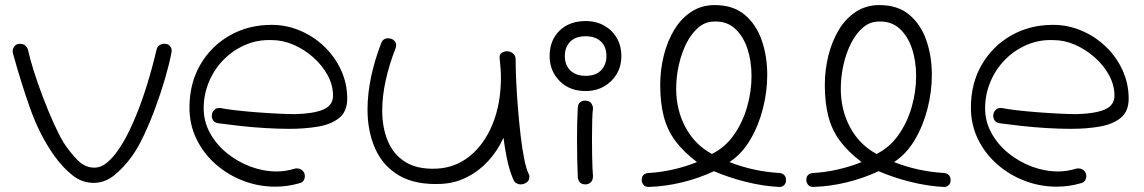

<svg xmlns="http://www.w3.org/2000/svg" viewBox="-20 -659 4510 757"><path d="M349 62Q303 62 265 31.5Q227 1 194 -45Q137 -125 100 -228.5Q63 -332 31 -449Q30 -452 30 -458Q30 -467 36 -475.5Q42 -484 53 -486Q81 -489 90 -464Q98 -427 113.5 -378Q129 -329 149 -276.5Q169 -224 190 -177Q211 -130 230 -98Q256 -58 285.5 -28Q315 2 352 2Q376 2 397 -14Q418 -30 436.5 -54.5Q455 -79 468 -102Q491 -142 514.5 -198.5Q538 -255 559 -322.5Q580 -390 597 -462Q600 -477 611.5 -482.5Q623 -488 633 -486Q645 -485 652 -475Q659 -465 656 -451Q647 -405 630.5 -348.5Q614 -292 592.5 -234Q571 -176 547.5 -126Q524 -76 501 -44Q467 3 430 32.5Q393 62 349 62Z M1162 63Q1138 70 1114 73.5Q1090 77 1065 77Q1000 77 939.5 54Q879 31 831 -11Q783 -53 755 -110Q727 -167 727 -235Q727 -330 769.5 -403.5Q812 -477 885.5 -519Q959 -561 1051 -561Q1109 -561 1162.5 -538.5Q1216 -516 1258 -476Q1300 -436 1324.5 -383Q1349 -330 1349 -270Q1349 -220 1318 -194.5Q1287 -169 1235 -160Q1183 -151 1121 -151Q1079 -151 1027.5 -154Q976 -157 926.5 -162.5Q877 -168 841 -173Q827 -175 821 -183.5Q815 -192 815 -202Q815 -216 824.5 -225.5Q834 -235 850 -233Q868 -229 906 -224.5Q944 -220 989.5 -216.5Q1035 -213 1076.5 -211Q1118 -209 1144 -209Q1218 -211 1255.5 -227.5Q1293 -244 1293 -282Q1293 -323 1272 -362Q1251 -401 1215.5 -432.5Q1180 -464 1137.5 -482.5Q1095 -501 1051 -501Q995 -503 946 -481.5Q897 -460 860.5 -422.5Q824 -385 803.5 -335.5Q783 -286 783 -232Q783 -180 808 -134.5Q833 -89 875 -55Q917 -21 968 -2Q1019 17 1071 17Q1106 17 1142 6Q1145 5 1151 5Q1163 5 1172.5 13.5Q1182 22 1182 36Q1182 44 1177.5 52Q1173 60 1162 63Z M2032 68Q2024 68 2016 63.5Q2008 59 2004 49Q1988 12 1979 -32Q1970 -76 1965 -116Q1943 -66 1906 -25.5Q1869 15 1822 39Q1775 63 1721 66Q1619 71 1554.5 33.5Q1490 -4 1459.5 -72.5Q1429 -141 1429 -227Q1429 -289 1443 -355.5Q1457 -422 1483 -489Q1490 -508 1510 -508Q1524 -508 1533 -500Q1542 -492 1542 -480Q1542 -475 1539 -467Q1514 -403 1500.5 -341Q1487 -279 1487 -223Q1487 -156 1509 -103Q1531 -50 1578 -20.5Q1625 9 1700 6Q1774 3 1831.5 -43Q1889 -89 1922 -169.5Q1955 -250 1955 -353Q1955 -371 1953.5 -390Q1952 -409 1950 -428Q1948 -445 1958.5 -451Q1969 -457 1980 -457Q1994 -456 2003.5 -447.5Q2013 -439 2013 -425Q2013 -385 2015.5 -334Q2018 -283 2022.5 -228Q2027 -173 2033 -122Q2039 -71 2047 -31.5Q2055 8 2065 28Q2067 31 2067 34Q2067 37 2067 40Q2067 53 2056 60.5Q2045 68 2032 68Z M2289 -300Q2225 -300 2186 -340Q2147 -380 2147 -438Q2147 -500 2186 -538Q2225 -576 2289 -576Q2331 -576 2363 -557.5Q2395 -539 2412.5 -508Q2430 -477 2430 -438Q2430 -399 2412 -368Q2394 -337 2362 -318.5Q2330 -300 2289 -300ZM2289 -360Q2329 -360 2350 -382Q2371 -404 2371 -438Q2371 -475 2349 -495.5Q2327 -516 2289 -516Q2249 -516 2228 -494.5Q2207 -473 2207 -438Q2207 -402 2229 -381Q2251 -360 2289 -360ZM2289 68Q2273 68 2266 59.5Q2259 51 2258 40Q2255 -34 2255 -112Q2255 -178 2258 -235Q2259 -251 2269.5 -257.5Q2280 -264 2290 -262Q2302 -262 2310 -253Q2318 -244 2318 -230Q2316 -220 2315 -187Q2314 -154 2314 -114Q2314 -82 2314.5 -50.5Q2315 -19 2316 4Q2317 27 2318 35Q2318 52 2309 60Q2300 68 2289 68Z M2538 78Q2523 78 2516.5 69Q2510 60 2510 51Q2510 26 2536 23Q2582 21 2633 9.5Q2684 -2 2728 -20Q2675 -60 2643 -103Q2611 -146 2597 -200Q2583 -254 2583 -324Q2583 -383 2597 -439.5Q2611 -496 2638 -541Q2665 -586 2705.5 -612.5Q2746 -639 2798 -639Q2871 -639 2916.5 -600.5Q2962 -562 2983.5 -499.5Q3005 -437 3005 -364Q3005 -298 2988 -231Q2971 -164 2938 -108Q2905 -52 2856 -20Q2950 17 3053 23Q3079 26 3079 52Q3079 64 3071 71.5Q3063 79 3051 78Q2989 75 2921 58Q2853 41 2795 16Q2735 44 2669 60Q2603 76 2538 78ZM2787 -52Q2839 -78 2873.5 -127Q2908 -176 2925.5 -237Q2943 -298 2943 -359Q2943 -419 2926.5 -468Q2910 -517 2877.5 -546.5Q2845 -576 2796 -574Q2761 -574 2733.5 -550.5Q2706 -527 2686.5 -488.5Q2667 -450 2656.5 -403Q2646 -356 2646 -309Q2646 -225 2683 -156.5Q2720 -88 2787 -52Z M3187 78Q3172 78 3165.5 69Q3159 60 3159 51Q3159 26 3185 23Q3231 21 3282 9.5Q3333 -2 3377 -20Q3324 -60 3292 -103Q3260 -146 3246 -200Q3232 -254 3232 -324Q3232 -383 3246 -439.5Q3260 -496 3287 -541Q3314 -586 3354.5 -612.5Q3395 -639 3447 -639Q3520 -639 3565.5 -600.5Q3611 -562 3632.5 -499.5Q3654 -437 3654 -364Q3654 -298 3637 -231Q3620 -164 3587 -108Q3554 -52 3505 -20Q3599 17 3702 23Q3728 26 3728 52Q3728 64 3720 71.5Q3712 79 3700 78Q3638 75 3570 58Q3502 41 3444 16Q3384 44 3318 60Q3252 76 3187 78ZM3436 -52Q3488 -78 3522.5 -127Q3557 -176 3574.5 -237Q3592 -298 3592 -359Q3592 -419 3575.5 -468Q3559 -517 3526.5 -546.5Q3494 -576 3445 -574Q3410 -574 3382.5 -550.5Q3355 -527 3335.5 -488.5Q3316 -450 3305.5 -403Q3295 -356 3295 -309Q3295 -225 3332 -156.5Q3369 -88 3436 -52Z M4243 63Q4219 70 4195 73.5Q4171 77 4146 77Q4081 77 4020.5 54Q3960 31 3912 -11Q3864 -53 3836 -110Q3808 -167 3808 -235Q3808 -330 3850.5 -403.5Q3893 -477 3966.5 -519Q4040 -561 4132 -561Q4190 -561 4243.5 -538.5Q4297 -516 4339 -476Q4381 -436 4405.5 -383Q4430 -330 4430 -270Q4430 -220 4399 -194.5Q4368 -169 4316 -160Q4264 -151 4202 -151Q4160 -151 4108.5 -154Q4057 -157 4007.5 -162.5Q3958 -168 3922 -173Q3908 -175 3902 -183.5Q3896 -192 3896 -202Q3896 -216 3905.5 -225.5Q3915 -235 3931 -233Q3949 -229 3987 -224.5Q4025 -220 4070.5 -216.5Q4116 -213 4157.5 -211Q4199 -209 4225 -209Q4299 -211 4336.5 -227.5Q4374 -244 4374 -282Q4374 -323 4353 -362Q4332 -401 4296.5 -432.5Q4261 -464 4218.5 -482.5Q4176 -501 4132 -501Q4076 -503 4027 -481.5Q3978 -460 3941.5 -422.5Q3905 -385 3884.5 -335.5Q3864 -286 3864 -232Q3864 -180 3889 -134.5Q3914 -89 3956 -55Q3998 -21 4049 -2Q4100 17 4152 17Q4187 17 4223 6Q4226 5 4232 5Q4244 5 4253.5 13.5Q4263 22 4263 36Q4263 44 4258.5 52Q4254 60 4243 63Z"/></svg>

Font: Hachi Maru Pop
Style: Regular
Weight: 400
Designer: Nontynet
Foundry: Nontynet
Version: Version 1.300